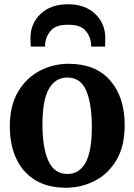

<svg xmlns="http://www.w3.org/2000/svg" viewBox="-20 -869 630 900"><path d="M26 -276.5Q26 -374 64.8 -439.2Q103.5 -504.5 166.5 -537.2Q229.5 -570 301.5 -570Q428.5 -570 496.5 -491.8Q564.5 -413.5 564.5 -282.5Q564.5 -183 525.5 -118Q486.5 -53 423.8 -21Q361 11 288.5 11Q204 11 145.5 -24.5Q87 -60 56.5 -124.8Q26 -189.5 26 -276.5ZM297 -53.5Q352 -53.5 381.2 -106.8Q410.5 -160 410.5 -272Q410.5 -381.5 384.5 -443.5Q358.5 -505.5 295.5 -505.5Q239.5 -505.5 209.2 -452.5Q179 -399.5 179 -287Q179 -177 206.5 -115.2Q234 -53.5 297 -53.5ZM299.5 -849Q378 -849 425.8 -804.2Q473.5 -759.5 473.5 -690.5Q473.5 -681.5 473 -669.8Q472.5 -658 472.5 -650.5H407Q407.5 -655 407 -660.2Q406.5 -665.5 406 -671.5Q402 -702 379 -727.5Q356 -753 299.5 -753Q242.5 -753 219.5 -727Q196.5 -701 192.5 -671Q191.5 -665 191.5 -660Q191.5 -655 191.5 -650.5H125Q123.5 -658 123.2 -669.8Q123 -681.5 123 -691Q123 -759.5 170.5 -804.2Q218 -849 299.5 -849Z"/></svg>

Font: Merriweather
Style: Bold
Weight: 700
Designer: Eben Sorkin
Foundry: Eben Sorkin
Version: Version 2.100; ttfautohint (v1.7.19-72a1) -l 8 -r 50 -G 200 